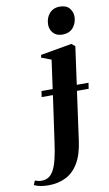

<svg xmlns="http://www.w3.org/2000/svg" viewBox="-235 -785 618 1090"><g transform="rotate(-10 74.0 -240.0)"><path d="M-46.5 253.5Q-71.5 253.5 -92.8 249.5Q-114 245.5 -129 237.5L-119 213.5Q-109.5 217 -99.5 219Q-89.5 221 -80.5 221Q-57 221 -39.8 210Q-22.5 199 -9.8 175Q3 151 12.2 112.2Q21.5 73.5 29 18.5L66.5 -246.5H1.5L6.5 -280.5H71L94 -446L37.5 -467.5L40 -483L220 -514.5L240 -498L210 -280.5H277.5L272.5 -246.5H205L166.5 32.5Q156 112.5 126.8 161.2Q97.5 210 53.5 231.8Q9.5 253.5 -46.5 253.5ZM179.5 -575.5Q145.5 -575.5 127.2 -596.2Q109 -617 109 -644.5Q109 -682.5 131 -708.5Q153 -734.5 191.5 -734.5Q229.5 -734.5 247 -712.8Q264.5 -691 264.5 -665Q264.5 -629 242.8 -602.2Q221 -575.5 179.5 -575.5Z"/></g></svg>

Font: Merriweather 144pt
Style: Bold Italic
Weight: 700
Italic angle: -7.8°
Version: Version 2.101